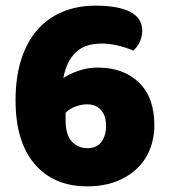

<svg xmlns="http://www.w3.org/2000/svg" viewBox="-20 -643 598 679"><path d="M483 -534Q483 -513 473.5 -493.5Q464 -474 451 -464Q424 -476 394.5 -482.5Q365 -489 340 -489Q280 -489 247.5 -457.5Q215 -426 204 -367Q224 -381 257 -392.5Q290 -404 325 -404Q417 -404 471.5 -351Q526 -298 526 -199Q526 -156 511 -117Q496 -78 466 -48.5Q436 -19 391.5 -1.5Q347 16 288 16Q170 16 102.5 -63Q35 -142 35 -288Q35 -371 55.5 -434Q76 -497 113.5 -539Q151 -581 203 -602Q255 -623 318 -623Q398 -623 440.5 -601Q483 -579 483 -534ZM287 -274Q268 -274 246.5 -266Q225 -258 212 -244V-219Q212 -165 234.5 -142Q257 -119 289 -119Q322 -119 338.5 -141Q355 -163 355 -198Q355 -233 337.5 -253.5Q320 -274 287 -274Z"/></svg>

Font: Baloo Paaji
Style: Regular
Weight: 400
Designer: Shuchita Grover and Ek Type
Foundry: Ek Type
Version: Version 1.443;PS 1.000;hotconv 16.6.51;makeotf.lib2.5.65220;